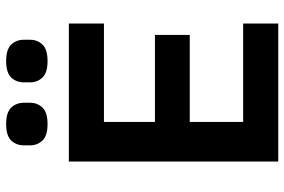

<svg xmlns="http://www.w3.org/2000/svg" viewBox="-174 -774 947 640"><g transform="rotate(-90 300.0 -453.5)"><path d="M542 0H82V-698H542V-581H214V-411H504V-295H214V-117H542ZM207 -769Q168 -769 152 -786Q136 -803 136 -827V-848Q136 -873 152 -890Q168 -907 207 -907Q246 -907 262 -890Q278 -873 278 -848V-827Q278 -803 262 -786Q246 -769 207 -769ZM417 -769Q378 -769 362 -786Q346 -803 346 -827V-848Q346 -873 362 -890Q378 -907 417 -907Q456 -907 472 -890Q488 -873 488 -848V-827Q488 -803 472 -786Q456 -769 417 -769Z"/></g></svg>

Font: IBM Plex Sans SemiBold
Style: Regular
Weight: 600
Designer: Mike Abbink, Paul van der Laan, Pieter van Rosmalen
Foundry: Bold Monday
Version: Version 3.201